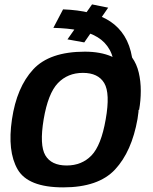

<svg xmlns="http://www.w3.org/2000/svg" viewBox="-20 -826 678 851"><path d="M260 4.5Q416.5 4.5 490.2 -75Q564 -154.5 589.5 -298.5Q611.5 -424.5 553.2 -510.8Q495 -597 356 -597Q199.5 -597 126.8 -518Q54 -439 33 -297Q12 -155.5 58 -75.5Q104 4.5 260 4.5ZM275.5 -92.5Q207.5 -92.5 181 -137.5Q154.5 -182.5 173.5 -297Q193 -412 236.5 -457.5Q280 -503 347.5 -503Q415 -503 442 -457.8Q469 -412.5 448.5 -297Q428.5 -181.5 385.5 -137Q342.5 -92.5 275.5 -92.5ZM596.5 -338.5Q604 -380.5 604 -423.2Q604 -466 595 -504.2Q586 -542.5 565.5 -571Q556 -626.5 531.5 -666Q507 -705.5 468.5 -731Q430 -756.5 377.8 -769.2Q325.5 -782 259.5 -784.5L216.5 -702.5Q280 -701 329 -691.5Q378 -682 412.5 -661Q447 -640 466.2 -605Q485.5 -570 489 -517.5Q492.5 -465 479.5 -392ZM353.5 -638 459.5 -792 388 -806.5 279 -651.5Z"/></svg>

Font: Anybody UltraCondensed Thin SemiBold
Style: Italic
Weight: 600
Italic angle: -10°
Version: Version 1.111